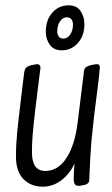

<svg xmlns="http://www.w3.org/2000/svg" viewBox="-20 -691 419 721"><path d="M141 10Q96 10 68 -18.5Q40 -47 40 -103Q40 -149 44.5 -194Q49 -239 59 -322L70 -412Q72 -431 77.5 -436.5Q83 -442 96 -446Q116 -450 118 -450Q127 -450 130 -445Q133 -440 131 -428L128 -405Q126 -390 112.5 -279.5Q99 -169 100 -119Q100 -49 150 -49Q198 -49 230 -98.5Q262 -148 272 -234L294 -412Q295 -431 300.5 -436.5Q306 -442 319 -446Q339 -450 343 -450Q351 -450 353.5 -445.5Q356 -441 354 -429Q354 -418 346 -356Q332 -252 323 -158Q319 -109 315 -13Q314 1 291 5Q279 7 276 7Q264 7 260 -1Q256 -9 257 -30Q257 -48 260 -76Q240 -36 209 -13Q178 10 141 10ZM152 -572Q152 -616 176.5 -643.5Q201 -671 238 -671Q268 -671 282.5 -649.5Q297 -628 297 -600Q297 -557 272.5 -529.5Q248 -502 212 -502Q182 -502 167 -523Q152 -544 152 -572ZM218 -546Q233 -546 243.5 -561Q254 -576 254 -599Q254 -610 248.5 -618Q243 -626 231 -626Q216 -626 205.5 -611Q195 -596 195 -573Q195 -562 200.5 -554Q206 -546 218 -546Z"/></svg>

Font: Farsan
Style: Regular
Weight: 400
Version: Version 1.001g;PS 1.001;hotconv 1.0.86;makeotf.lib2.5.63406 